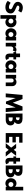

<svg xmlns="http://www.w3.org/2000/svg" viewBox="3741 -4563 1058 8580"><g transform="rotate(90 4270.0 -273.0)"><path d="M20 -91.8C77.7 -29.1 187.3 14.5 302.3 14.5C468.2 14.5 580.5 -71.8 580.5 -219.5C580.5 -342.3 487.7 -398.6 349.5 -452.7C256.4 -489.1 229.5 -511.4 229.5 -543.2C229.5 -579.1 261.8 -608.2 318.6 -608.2C366.8 -608.2 422.7 -588.6 466.4 -560.5L539.5 -691.8C491.4 -732.7 403.6 -763.6 320.5 -763.6C161.8 -763.6 62.3 -655 62.3 -539.1C62.3 -444.5 119.5 -381.8 260.5 -323.6C363.2 -281.4 393.2 -257.3 393.2 -215.9C393.2 -173.2 356.4 -143.6 295.9 -143.6C236.4 -143.6 168.6 -171.8 105.5 -221.8Z M656.4 -465.5V236.4H818.2V-50C859.1 -7.7 911.4 14.5 971.4 14.5C1106.4 14.5 1201.8 -94.1 1201.8 -233.6C1201.8 -372.7 1106.4 -480 971.4 -480C911.4 -480 859.1 -457.7 818.2 -415.5V-465.5ZM814.5 -232.7C814.5 -296.8 860 -342.7 922.3 -342.7C985 -342.7 1030.9 -296.8 1030.9 -232.7C1030.9 -168.6 985 -122.7 922.3 -122.7C860 -122.7 814.5 -168.6 814.5 -232.7Z M1473.6 14.5C1533.6 14.5 1585.5 -7.7 1626.8 -50.5V0H1788.6V-465.5H1626.8V-415C1585.5 -457.7 1533.6 -480 1473.6 -480C1338.6 -480 1243.6 -372.7 1243.6 -233.6C1243.6 -94.1 1338.6 14.5 1473.6 14.5ZM1414.1 -232.7C1414.1 -296.4 1460 -342.7 1522.7 -342.7C1585 -342.7 1630.5 -296.8 1630.5 -232.7C1630.5 -169.1 1585 -122.7 1522.7 -122.7C1460 -122.7 1414.1 -169.1 1414.1 -232.7Z M1893.6 0H2055.5V-226.8C2055.5 -298.6 2100 -340 2155.9 -340C2184.1 -340 2212.3 -330 2234.1 -314.5L2301.8 -450.9C2276.4 -467.7 2239.5 -480 2202.7 -480C2145 -480 2090.5 -450.5 2055.5 -392.7V-465.5H1893.6Z M2306.8 -465.5V-342.7H2373.6V-163.6C2373.6 -51.8 2431.8 14.5 2531.4 14.5C2574.5 14.5 2623.6 1.8 2658.6 -19.1L2601.8 -138.6C2592.3 -132.7 2581.8 -130 2571.4 -130C2547.7 -130 2535.5 -145.9 2535.5 -175.9V-342.7H2633.6V-465.5H2535.5V-640H2373.6V-465.5Z M2906.8 14.5C2966.8 14.5 3018.6 -7.7 3060 -50.5V0H3221.8V-465.5H3060V-415C3018.6 -457.7 2966.8 -480 2906.8 -480C2771.8 -480 2676.8 -372.7 2676.8 -233.6C2676.8 -94.1 2771.8 14.5 2906.8 14.5ZM2847.3 -232.7C2847.3 -296.4 2893.2 -342.7 2955.9 -342.7C3018.2 -342.7 3063.6 -296.8 3063.6 -232.7C3063.6 -169.1 3018.2 -122.7 2955.9 -122.7C2893.2 -122.7 2847.3 -169.1 2847.3 -232.7Z M3488.6 0V-258.2C3488.6 -317.7 3523.2 -354.1 3578.2 -354.1C3632.3 -354.1 3666.4 -318.6 3666.4 -261.4V0H3828.2V-295.9C3828.2 -403.6 3750.9 -480 3644.5 -480C3583.6 -480 3527.3 -455.9 3488.6 -402.7V-465.5H3326.8V0Z M4154.5 0H4325.5L4360.9 -444.5L4519.1 -10H4621.8L4780 -444.5L4815.5 0H4986.4L4918.6 -750H4736.8L4570.5 -317.3L4404.1 -750H4222.3Z M5339.1 0C5489.5 0 5584.5 -80 5584.5 -213.6C5584.5 -316.4 5528.6 -380.9 5424.5 -398.2C5486.4 -430.5 5518.2 -485.9 5518.2 -561.8C5518.2 -687.7 5430.9 -750 5287.3 -750H5054.5V0ZM5279.1 -309.5C5360.9 -309.5 5404.5 -277.3 5404.5 -218.6C5404.5 -160.5 5363.6 -131.8 5279.1 -131.8H5225.5V-309.5ZM5246.4 -618.2C5318.2 -618.2 5352.7 -591.8 5352.7 -538.6C5352.7 -485.9 5315.5 -456.8 5246.4 -456.8H5225.5V-618.2Z M6355 0V-150H6096.8V-300.9H6344.1V-450.9H6096.8V-600H6355V-750H5925.9V0Z M6379.1 0H6573.2L6676.4 -131.8L6779.5 0H6973.6L6774.1 -244.5L6945 -465.5H6757.3L6676.4 -356.8L6595.5 -465.5H6407.7L6578.6 -244.5Z M6968.6 -465.5V-342.7H7035.5V-163.6C7035.5 -51.8 7093.6 14.5 7193.2 14.5C7236.4 14.5 7285.5 1.8 7320.5 -19.1L7263.6 -138.6C7254.1 -132.7 7243.6 -130 7233.2 -130C7209.5 -130 7197.3 -145.9 7197.3 -175.9V-342.7H7295.5V-465.5H7197.3V-640H7035.5V-465.5Z M7658.2 0C7808.6 0 7903.6 -80 7903.6 -213.6C7903.6 -316.4 7847.7 -380.9 7743.6 -398.2C7805.5 -430.5 7837.3 -485.9 7837.3 -561.8C7837.3 -687.7 7750 -750 7606.4 -750H7373.6V0ZM7598.2 -309.5C7680 -309.5 7723.6 -277.3 7723.6 -218.6C7723.6 -160.5 7682.7 -131.8 7598.2 -131.8H7544.5V-309.5ZM7565.5 -618.2C7637.3 -618.2 7671.8 -591.8 7671.8 -538.6C7671.8 -485.9 7634.5 -456.8 7565.5 -456.8H7544.5V-618.2Z M8175 14.5C8235 14.5 8286.8 -7.7 8327.7 -50V0H8489.5V-781.8H8327.7V-415.5C8286.8 -457.7 8235 -480 8175 -480C8040 -480 7944.5 -372.7 7944.5 -233.6C7944.5 -94.1 8040 14.5 8175 14.5ZM8115.5 -232.7C8115.5 -296.8 8161.4 -342.7 8223.6 -342.7C8285.9 -342.7 8331.4 -296.8 8331.4 -232.7C8331.4 -168.6 8285.9 -122.7 8223.6 -122.7C8161.4 -122.7 8115.5 -168.6 8115.5 -232.7Z"/></g></svg>

Font: Spartan MB ExtBd
Style: Regular
Weight: 800
Designer: Matt Bailey, Mirko Velimirovic
Foundry: Matt Bailey
Version: Version 1.005